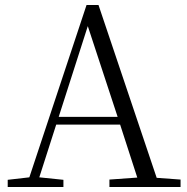

<svg xmlns="http://www.w3.org/2000/svg" viewBox="-20 -752 752 772"><path d="M333 -647 453 -282H216ZM420 0H706V-30L610 -37L376 -732H328L98 -39L11 -29V0H235V-29L138 -39L206 -251H463L532 -38L420 -30Z"/></svg>

Font: Source Han Serif CN Light
Style: Regular
Weight: 300
Designer: Ryoko NISHIZUKA 西塚涼子 (kana & ideographs); Frank Grießhammer (Latin, Greek & Cyrillic); Wenlong ZHANG 张文龙 (bopomofo); San
Foundry: Adobe
Version: Version 2.003;hotconv 1.1.1;makeotfexe 2.6.0